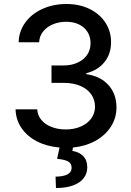

<svg xmlns="http://www.w3.org/2000/svg" viewBox="-20 -737 664 970"><path d="M168 -184.6Q169.9 -153.8 189.2 -130.9Q208.5 -107.9 240.7 -95.5Q272.9 -83 312.5 -83Q354.5 -83 388.2 -97.7Q421.9 -112.3 440.9 -138.4Q460 -164.6 460 -198.2Q460 -232.9 440.9 -260.3Q421.9 -287.6 386 -303Q350.1 -318.4 300.8 -318.4H240.2V-406.2H300.8Q340.3 -406.2 371.6 -420.4Q402.8 -434.6 420.2 -460Q437.5 -485.4 437.5 -518.6Q437.5 -550.8 422.4 -575.2Q407.2 -599.6 379.4 -613.3Q351.6 -627 314.5 -627Q278.3 -627 247.6 -614.3Q216.8 -601.6 198 -578.1Q179.2 -554.7 177.7 -523.4H74.2Q75.7 -579.6 108.2 -623.8Q140.6 -668 195.3 -692.4Q250 -716.8 315.4 -716.8Q382.8 -716.8 434.3 -690.9Q485.8 -665 513.7 -620.8Q541.5 -576.7 541 -524.4Q541.5 -464.8 507.6 -423.1Q473.6 -381.3 416 -367.2V-362.3Q487.8 -352.1 528.1 -307.1Q568.4 -262.2 568.4 -194.3Q568.4 -141.1 540.3 -97.2Q512.2 -53.2 462.2 -25.6Q412.1 2 348.6 8.3L345.7 25.4Q378.4 30.3 399.7 51Q420.9 71.8 420.9 108.4Q420.9 139.6 402.6 163.3Q384.3 187 348.6 200Q313 212.9 262.7 212.9L260.7 155.3Q298.3 155.3 320.1 144.3Q341.8 133.3 341.8 111.3Q341.8 89.4 325.2 79.3Q308.6 69.3 268.6 65.4L280.8 8.3Q216.8 2.9 167 -22.7Q117.2 -48.3 88.6 -90.1Q60.1 -131.8 58.6 -184.6Z"/></svg>

Font: Pretendard Std Medium
Style: Regular
Weight: 500
Designer: Base glyphs from Inter by Rasmus Andersson; Hangeul glyphs from Noto Sans CJK(Source Han Sans) by Jang Soo-young and Kan
Foundry: Kil Hyung-jin
Version: Version 1.309